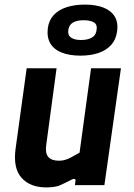

<svg xmlns="http://www.w3.org/2000/svg" viewBox="-20 -805 584 835"><path d="M181 10Q111 10 73.5 -32Q36 -74 48 -160L96 -508H226L181 -174Q176 -139 190 -122.5Q204 -106 237 -106Q248 -106 260.5 -109Q273 -112 289 -120.5Q305 -129 326 -141L376 -508H506L434 0H306L308 -18Q310 -25 305 -26.5Q300 -28 294 -25Q278 -17 263 -9.5Q248 -2 233 4Q221 7 208 8.5Q195 10 181 10ZM330 -563Q282 -563 248 -576.5Q214 -590 198.5 -617Q183 -644 188 -683Q193 -718 214.5 -740.5Q236 -763 270.5 -774Q305 -785 349 -785Q397 -785 430 -772Q463 -759 479 -733Q495 -707 489 -667Q484 -632 463 -609Q442 -586 408 -574.5Q374 -563 330 -563ZM333 -631Q361 -631 379.5 -641.5Q398 -652 400 -675Q404 -698 388.5 -707.5Q373 -717 343 -717Q315 -717 297.5 -707Q280 -697 277 -674Q274 -652 289 -641.5Q304 -631 333 -631Z"/></svg>

Font: Finlandica SemiBold
Style: Italic
Weight: 600
Italic angle: -8°
Designer: Niklas Ekholm, Juho Hiilivirta, Jaakko Suomalainen
Foundry: Helsinki Type Studio
Version: Version 1.063